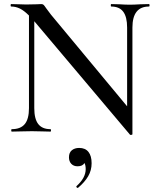

<svg xmlns="http://www.w3.org/2000/svg" viewBox="-20 -645 769 941"><path d="M710 -613Q629 -613 629 -510V13Q629 15 624 16Q619 17 617 15L148 -541V-115Q148 -62 167.5 -37Q187 -12 227 -12Q230 -12 230 -6Q230 0 227 0Q201 0 187 -1L136 -2L82 -1Q67 0 38 0Q35 0 35 -6Q35 -12 38 -12Q81 -12 101.5 -37Q122 -62 122 -115V-569Q98 -593 77.5 -603Q57 -613 35 -613Q32 -613 32 -619Q32 -625 35 -625L74 -624Q86 -623 108 -623L159 -624Q169 -625 182 -625Q190 -625 194 -621Q198 -617 206 -605L230 -573L603 -124V-510Q603 -562 584 -587.5Q565 -613 525 -613Q523 -613 523 -619Q523 -625 525 -625L565 -624Q595 -622 616 -622Q636 -622 668 -624L710 -625Q713 -625 713 -619Q713 -613 710 -613ZM429 155Q429 190 412 219Q395 248 363 275L361 276Q357 276 355 272.5Q353 269 355 267Q400 227 400 184Q400 165 394 154Q385 170 360 170Q341 170 329.5 158Q318 146 318 126Q318 103 332 91.5Q346 80 368 80Q398 80 413.5 99.5Q429 119 429 155Z"/></svg>

Font: Cormorant Infant Medium
Style: Regular
Weight: 500
Designer: Christian Thalmann (Catharsis Fonts)
Version: Version 3.000